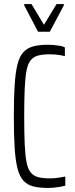

<svg xmlns="http://www.w3.org/2000/svg" viewBox="-20 -916 367 944"><path d="M216 8Q173 8 143.5 0.5Q114 -7 95 -28Q76 -49 66 -88Q56 -127 52 -189.5Q48 -252 48 -344Q48 -435 52 -497.5Q56 -560 66 -599.5Q76 -639 95 -659.5Q114 -680 143.5 -688Q173 -696 216 -696Q230 -696 246 -694.5Q262 -693 276 -690.5Q290 -688 299 -683V-640Q288 -643 275.5 -645Q263 -647 250 -648Q237 -649 225 -649Q190 -649 167.5 -643Q145 -637 131 -620Q117 -603 110.5 -569.5Q104 -536 101.5 -481Q99 -426 99 -344Q99 -262 101.5 -207Q104 -152 110.5 -118.5Q117 -85 131 -68Q145 -51 167.5 -45Q190 -39 225 -39Q245 -39 266 -42Q287 -45 301 -48V-3Q290 0 275.5 2.5Q261 5 246 6.5Q231 8 216 8ZM167 -760 99 -890V-896H135L196 -794L258 -896H294V-890L225 -760Z"/></svg>

Font: Saira ExtraCondensed Light
Style: Regular
Weight: 300
Width: 2
Designer: Hector Gatti with collaboration of the Omnibus-Type team
Foundry: Omnibus-Type
Version: Version 1.101